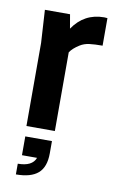

<svg xmlns="http://www.w3.org/2000/svg" viewBox="-87 -592 542 865"><g transform="rotate(10 184.0 -160.0)"><path d="M188 0H58V-380L49 -530H164L175 -466Q227 -543 318 -543L333 -542V-416Q297 -416 273 -413Q249 -410 230 -398Q200 -379 188 -360ZM49 223V174Q115 174 130 133H61V47H183V103Q183 166 150 194.5Q117 223 49 223Z"/></g></svg>

Font: Tanohe Sans SemiBold
Style: Regular
Weight: 600
Designer: Village Type and Design LLC & Cristiano Sobral
Foundry: Cooper Hewitt Smithsonian Design Museum
Version: Version 1.00;September 29, 2021;FontCreator 13.0.0.2655 64-b